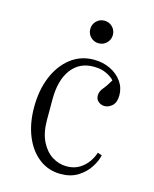

<svg xmlns="http://www.w3.org/2000/svg" viewBox="-113 -816 726 903"><g transform="rotate(15 250.0 -365.0)"><path d="M269 10Q210 10 164.5 -24.5Q119 -59 93.5 -120.5Q68 -182 68 -262Q68 -345 95 -410Q122 -475 170.5 -512.5Q219 -550 283 -550Q327 -550 363 -532.5Q399 -515 420 -485.5Q441 -456 441 -419Q441 -384 423.5 -368Q406 -352 386 -352Q370 -352 356.5 -362.5Q343 -373 343 -392Q343 -412 358 -429.5Q373 -447 391 -478Q381 -491 354.5 -504.5Q328 -518 290 -518Q220 -518 181 -465Q142 -412 142 -320V-220Q142 -157 162.5 -115.5Q183 -74 216 -53Q249 -32 287 -32Q323 -32 349 -48Q375 -64 391 -87.5Q407 -111 413 -132L434 -125Q428 -96 407.5 -64.5Q387 -33 352.5 -11.5Q318 10 269 10ZM283 -630Q260 -630 244 -646Q228 -662 228 -685Q228 -708 244 -724Q260 -740 283 -740Q306 -740 322 -724Q338 -708 338 -685Q338 -662 322 -646Q306 -630 283 -630Z"/></g></svg>

Font: Xanh Mono
Style: Regular
Weight: 400
Monospace: yes
Designer: Lam Bao, Duy Dao
Foundry: Yellow Type Foundry
Version: Version 3.101; ttfautohint (v1.8.3)